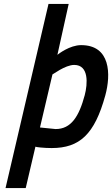

<svg xmlns="http://www.w3.org/2000/svg" viewBox="-20 -738 567 970"><path d="M245 -362C245 -360 309 -410 355 -410C430 -410 423 -314 408 -257C379 -149 339 -86 261 -86L182 -94L245 -362ZM390 -510C332 -510 275 -465 270 -461L327 -718H225L8 212H110L159 3C159 5 201 10 241 10C382 10 458 -59 512 -256C541 -362 539 -510 390 -510Z"/></svg>

Font: RazerF5 SemiBold
Style: Italic
Weight: 600
Foundry: Razer Inc.
Version: Version 2